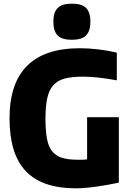

<svg xmlns="http://www.w3.org/2000/svg" viewBox="-20 -1015 713 1047"><path d="M372 -798Q318 -798 294.5 -821.5Q271 -845 271 -897Q271 -948 294.5 -971.5Q318 -995 372 -995Q426 -995 449.5 -971.5Q473 -948 473 -897Q473 -846 449.5 -822Q426 -798 372 -798ZM390 12Q208 11 120 -82.5Q32 -176 32 -369Q32 -752 416 -752Q464 -752 518 -745.5Q572 -739 617 -728V-577Q557 -588 511.5 -592.5Q466 -597 432 -597Q372 -597 332.5 -586.5Q293 -576 270 -549.5Q247 -523 237.5 -479Q228 -435 228 -369Q228 -303 236 -259.5Q244 -216 264 -190.5Q284 -165 318 -154.5Q352 -144 403 -144Q414 -144 427.5 -144Q441 -144 455 -146V-376H628V-19Q562 -5 500 3.5Q438 12 390 12Z"/></svg>

Font: Encode Sans Narrow
Style: ExtraBold
Weight: 800
Designer: Pablo Impallari, Andres Torresi
Foundry: Pablo Impallari, Andres Torresi
Version: Version 1.000; ttfautohint (v1.00) -l 8 -r 50 -G 200 -x 14 -